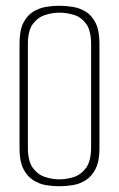

<svg xmlns="http://www.w3.org/2000/svg" viewBox="-20 -642 414 668"><path d="M48 -173V-492Q48 -536 61 -562Q74 -588 95 -601Q116 -614 139.5 -618Q163 -622 186 -622Q209 -622 233.5 -618Q258 -614 279 -601Q300 -588 313 -561.5Q326 -535 326 -491V-173H297V-487Q297 -536 279.5 -559.5Q262 -583 236.5 -590.5Q211 -598 186 -598Q163 -598 137.5 -590Q112 -582 94.5 -559Q77 -536 77 -488V-173ZM186 6Q163 6 139.5 2Q116 -2 95 -15.5Q74 -29 61 -55Q48 -81 48 -124V-444H77V-129Q77 -81 94.5 -57.5Q112 -34 137.5 -26Q163 -18 186 -18Q211 -18 236.5 -26Q262 -34 279.5 -58Q297 -82 297 -130V-444H326V-125Q326 -82 313 -55.5Q300 -29 279 -15.5Q258 -2 233.5 2Q209 6 186 6Z"/></svg>

Font: Smooch Sans Thin ExtraLight
Style: Regular
Weight: 250
Version: Version 1.010